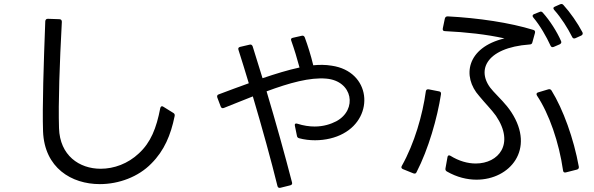

<svg xmlns="http://www.w3.org/2000/svg" viewBox="-20 -872 2940 950"><path d="M729 -63C793 -127 825 -204 844 -297C846 -305 843 -310 838 -313L788 -344C781 -349 775 -346 773 -337C754 -238 726 -167 667 -113C613 -62 544 -37 478 -37C372 -37 276 -103 272 -238C268 -363 275 -558 286 -764C286 -772 282 -777 274 -777L217 -779C209 -779 205 -775 204 -767C196 -556 189 -344 193 -222C200 -41 334 39 474 39C568 39 665 3 729 -63Z M1416 45C1424 43 1427 38 1425 31C1389 -108 1345 -266 1299 -420C1412 -462 1514 -490 1594 -483C1726 -472 1750 -329 1644 -272C1617 -258 1581 -246 1537 -246C1511 -246 1482 -250 1451 -260C1442 -263 1437 -259 1439 -250L1449 -201C1450 -194 1453 -190 1460 -188C1486 -181 1512 -178 1539 -178C1590 -178 1640 -190 1678 -211C1835 -295 1815 -519 1621 -547C1591 -552 1560 -552 1530 -549C1518 -599 1503 -646 1488 -687C1485 -694 1480 -697 1473 -695L1429 -685C1421 -684 1418 -678 1421 -671C1436 -629 1450 -583 1462 -538C1406 -526 1344 -507 1279 -485C1263 -538 1246 -591 1230 -643C1227 -650 1222 -653 1215 -651L1168 -640C1160 -638 1157 -633 1160 -625C1176 -574 1194 -518 1211 -460C1162 -442 1111 -424 1062 -405C1055 -403 1053 -397 1055 -390L1072 -345C1075 -337 1081 -335 1088 -338C1137 -357 1184 -377 1231 -395C1277 -240 1322 -77 1353 49C1355 56 1360 59 1368 57Z M2856 -696C2863 -700 2865 -705 2862 -712C2838 -758 2801 -811 2768 -847C2763 -853 2758 -853 2752 -851L2725 -839C2717 -836 2716 -830 2722 -823C2757 -784 2789 -733 2811 -689C2814 -682 2820 -680 2827 -683ZM2750 -653C2757 -657 2759 -662 2756 -669C2736 -715 2701 -770 2666 -809C2661 -815 2656 -816 2650 -813L2622 -802C2614 -798 2613 -792 2619 -785C2652 -746 2684 -690 2704 -646C2707 -639 2713 -637 2720 -640ZM2184 -38C2183 -31 2186 -26 2192 -23C2241 5 2291 17 2338 17C2503 17 2630 -133 2510 -317C2483 -358 2452 -386 2421 -420C2330 -516 2379 -636 2601 -652C2608 -652 2613 -656 2614 -662L2627 -709C2629 -717 2626 -722 2619 -724C2502 -760 2348 -783 2195 -791C2188 -791 2183 -788 2181 -780L2171 -732C2169 -723 2173 -718 2181 -718C2286 -713 2387 -702 2476 -682C2288 -637 2265 -493 2351 -397C2382 -359 2411 -331 2434 -299C2528 -160 2447 -63 2334 -63C2294 -63 2251 -75 2209 -101C2201 -106 2195 -103 2194 -94ZM2835 -33C2842 -35 2845 -40 2844 -47C2819 -186 2766 -332 2709 -424C2705 -430 2700 -432 2693 -430L2643 -415C2635 -413 2632 -407 2637 -399C2697 -309 2746 -168 2766 -28C2767 -20 2772 -17 2780 -19ZM2026 -14C2033 -12 2038 -13 2041 -20C2100 -134 2144 -289 2162 -406C2163 -414 2160 -419 2152 -420L2101 -430C2093 -431 2088 -428 2087 -420C2071 -304 2031 -163 1968 -51C1964 -44 1966 -38 1974 -35Z"/></svg>

Font: LINE Seed JP App_OTF Regular
Style: Regular
Weight: 400
Designer: LY Corporation & Fontrix & Fontworks
Version: Version 1.002